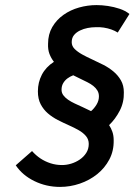

<svg xmlns="http://www.w3.org/2000/svg" viewBox="-20 -719 529 755"><path d="M443 -591 489 -664Q473 -677 450.5 -684.5Q428 -692 404.5 -695.5Q381 -699 360 -699Q325 -699 291 -689.5Q257 -680 229.5 -660.5Q202 -641 185.5 -612.5Q169 -584 169 -547Q168 -524 174.5 -507Q181 -490 192 -476Q160 -455 144.5 -425Q129 -395 129 -360Q129 -330 140 -309Q151 -288 168.5 -273Q186 -258 207.5 -247Q229 -236 250.5 -226.5Q272 -217 289.5 -207Q307 -197 318 -184Q329 -171 329 -153Q329 -133 319 -117.5Q309 -102 293.5 -91.5Q278 -81 260 -75.5Q242 -70 224 -70Q200 -70 178.5 -77Q157 -84 139 -96Q121 -108 106 -125L42 -69Q68 -30 115 -7Q162 16 216 16Q256 16 294 3Q332 -10 362 -34Q392 -58 410 -92Q428 -126 427 -168Q427 -186 422 -200.5Q417 -215 409 -227Q434 -251 451 -284Q468 -317 467 -356Q467 -383 455.5 -403Q444 -423 426 -438Q408 -453 386.5 -464Q365 -475 343 -485Q321 -495 303 -505Q285 -515 273.5 -526.5Q262 -538 262 -553Q262 -570 271 -581Q280 -592 294.5 -599Q309 -606 325 -609Q341 -612 355 -612Q372 -613 388 -610.5Q404 -608 418 -603Q432 -598 443 -591ZM338 -282Q322 -290 305.5 -297.5Q289 -305 274 -312Q259 -319 247.5 -327Q236 -335 229 -344.5Q222 -354 222 -366Q222 -381 228.5 -392Q235 -403 245 -410.5Q255 -418 268 -423Q282 -416 296.5 -409Q311 -402 324 -395.5Q337 -389 347 -381Q357 -373 363 -363Q369 -353 369 -340Q369 -323 359.5 -307.5Q350 -292 338 -282Z"/></svg>

Font: Advent Pro SemiBold
Style: Italic
Weight: 600
Italic angle: -12°
Version: Version 3.000